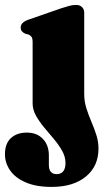

<svg xmlns="http://www.w3.org/2000/svg" viewBox="-57 -515 424 774"><path d="M282.5 -136.5Q282.5 -106 291.2 -78.5Q300 -51 311.2 -24.8Q322.5 1.5 331.2 28.5Q340 55.5 340 84Q340 155 289.2 196.8Q238.5 238.5 151 238.5Q88.5 238.5 46.5 220.2Q4.5 202 -16.2 172Q-37 142 -37 107Q-37 63.5 -12.8 41.5Q11.5 19.5 51 19.5Q92 19.5 116 45Q140 70.5 140 111.5V150Q140 169 148.2 178Q156.5 187 171 187Q188.5 187 197.8 175.8Q207 164.5 207 142Q207 117 193.5 93Q180 69 160.5 45.8Q141 22.5 121.2 -1Q101.5 -24.5 88 -48.8Q74.5 -73 74.5 -98.5V-344.5Q74.5 -360.5 70 -366.5Q65.5 -372.5 57.5 -376L46.5 -378.5Q37 -382.5 31.8 -388.2Q26.5 -394 26.5 -404.5Q26.5 -424.5 57 -435.5L191 -482Q211.5 -488.5 223.8 -491.8Q236 -495 251 -495Q265 -495 273.8 -486.2Q282.5 -477.5 282.5 -463.5Z"/></svg>

Font: Fraunces Black
Style: Regular
Weight: 900
Version: Version 1.000;[b76b70a41]